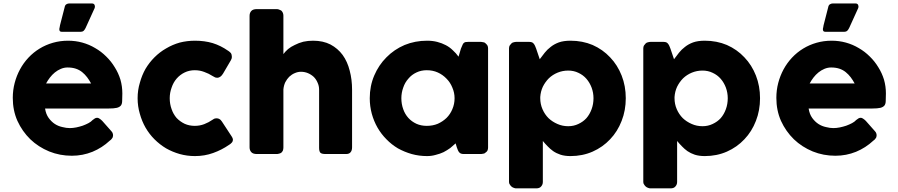

<svg xmlns="http://www.w3.org/2000/svg" viewBox="-20 -876 5105 1092"><path d="M604.5 -76.2Q560.5 -35.2 505.9 -12.7Q450.2 9.8 388.7 9.8Q320.3 9.8 259.8 -14.6Q198.2 -40 152.3 -84Q106.4 -128.9 79.1 -188.5Q52.7 -248 52.7 -319.3Q52.7 -363.3 63.5 -404.3Q74.2 -445.3 93.8 -481.4Q113.3 -517.6 141.6 -547.9Q169.9 -578.1 205.1 -599.6Q240.2 -621.1 281.2 -632.8Q322.3 -644.5 367.2 -644.5Q409.2 -644.5 448.2 -633.8Q487.3 -623 521.5 -602.5Q555.7 -583 584 -554.7Q612.3 -527.3 632.8 -493.2Q653.3 -460.9 665 -422.9Q675.8 -384.8 675.8 -344.7Q675.8 -319.3 674.8 -302.7Q674.8 -286.1 668 -276.4Q660.2 -266.6 644.5 -262.7Q627.9 -258.8 596.7 -258.8Q476.6 -258.8 236.3 -258.8Q241.2 -226.6 256.8 -205.1Q272.5 -183.6 292 -170.9Q311.5 -158.2 335 -153.3Q357.4 -147.5 377 -147.5Q394.5 -147.5 414.1 -151.4Q432.6 -155.3 450.2 -161.1Q468.8 -168 483.4 -175.8Q498 -183.6 506.8 -193.4Q514.6 -199.2 520.5 -203.1Q526.4 -206.1 533.2 -206.1Q539.1 -206.1 545.9 -201.2Q552.7 -197.3 561.5 -188.5Q579.1 -168.9 614.3 -128.9Q620.1 -122.1 621.1 -117.2Q623 -111.3 623 -106.4Q623 -95.7 617.2 -88.9Q612.3 -81.1 604.5 -76.2ZM364.3 -492.2Q344.7 -492.2 326.2 -484.4Q307.6 -476.6 292 -463.9Q276.4 -451.2 263.7 -434.6Q251 -418 242.2 -401.4Q328.1 -401.4 498 -401.4Q487.3 -420.9 475.6 -436.5Q462.9 -453.1 447.3 -465.8Q431.6 -478.5 411.1 -485.4Q390.6 -492.2 364.3 -492.2ZM347.7 -835Q349.6 -846.7 357.4 -851.6Q365.2 -856.4 374 -856.4Q417 -856.4 502.9 -856.4Q510.7 -856.4 514.6 -852.5Q517.6 -849.6 518.6 -845.7Q520.5 -840.8 519.5 -835Q518.6 -829.1 515.6 -824.2Q500 -788.1 466.8 -716.8Q460.9 -705.1 455.1 -700.2Q449.2 -695.3 440.4 -695.3Q403.3 -695.3 330.1 -695.3Q323.2 -695.3 320.3 -699.2Q317.4 -703.1 317.4 -709Q317.4 -714.8 319.3 -720.7Q320.3 -727.5 321.3 -732.4Q330.1 -766.6 347.7 -835Z M1189.5 -195.3Q1196.3 -200.2 1202.1 -202.1Q1209 -203.1 1211.9 -203.1Q1220.7 -203.1 1227.5 -199.2Q1234.4 -196.3 1242.2 -184.6Q1260.7 -156.2 1297.9 -99.6Q1300.8 -95.7 1302.7 -90.8Q1304.7 -85.9 1304.7 -83Q1304.7 -71.3 1297.9 -64.5Q1291 -56.6 1282.2 -51.8Q1241.2 -23.4 1192.4 -5.9Q1143.6 11.7 1088.9 11.7Q1043.9 11.7 1002 0Q960.9 -11.7 924.8 -32.2Q888.7 -53.7 858.4 -84Q829.1 -113.3 807.6 -150.4Q787.1 -186.5 775.4 -228.5Q762.7 -271.5 762.7 -317.4Q762.7 -363.3 775.4 -405.3Q787.1 -448.2 807.6 -484.4Q829.1 -520.5 858.4 -549.8Q888.7 -580.1 924.8 -600.6Q960.9 -622.1 1002 -633.8Q1043.9 -644.5 1088.9 -644.5Q1143.6 -644.5 1189.5 -630.9Q1236.3 -616.2 1276.4 -587.9Q1276.4 -587.9 1275.4 -588.9Q1286.1 -582 1293 -574.2Q1298.8 -565.4 1298.8 -551.8Q1298.8 -543 1293 -533.2Q1278.3 -508.8 1249 -458Q1234.4 -433.6 1214.8 -433.6Q1210 -433.6 1204.1 -435.5Q1197.3 -438.5 1189.5 -443.4Q1167 -458 1141.6 -466.8Q1116.2 -476.6 1087.9 -476.6Q1056.6 -476.6 1030.3 -463.9Q1003.9 -451.2 984.4 -428.7Q965.8 -407.2 956.1 -377.9Q945.3 -348.6 945.3 -317.4Q945.3 -284.2 956.1 -254.9Q965.8 -226.6 984.4 -205.1Q1003.9 -184.6 1030.3 -171.9Q1056.6 -160.2 1087.9 -160.2Q1116.2 -160.2 1141.6 -169.9Q1167 -179.7 1189.5 -195.3Z M1591.8 -568.4Q1601.6 -582 1618.2 -596.7Q1634.8 -610.4 1656.2 -620.1Q1678.7 -631.8 1705.1 -638.7Q1731.4 -644.5 1760.7 -644.5Q1817.4 -644.5 1859.4 -623Q1901.4 -600.6 1928.7 -563.5Q1956.1 -525.4 1968.8 -474.6Q1982.4 -423.8 1982.4 -366.2Q1982.4 -256.8 1982.4 -38.1Q1982.4 -19.5 1973.6 -9.8Q1965.8 0 1948.2 0Q1909.2 0 1832 0Q1810.5 0 1802.7 -6.8Q1794.9 -14.6 1794.9 -35.2Q1794.9 -145.5 1794.9 -366.2Q1794.9 -387.7 1786.1 -406.2Q1778.3 -424.8 1764.6 -438.5Q1750 -452.1 1731.4 -460Q1712.9 -467.8 1691.4 -467.8Q1673.8 -467.8 1656.2 -460Q1639.6 -453.1 1625 -439.5Q1612.3 -426.8 1602.5 -408.2Q1593.8 -389.6 1591.8 -367.2Q1591.8 -256.8 1591.8 -37.1Q1591.8 -28.3 1588.9 -19.5Q1585 -11.7 1579.1 -6.8Q1572.3 -2.9 1566.4 -2Q1560.5 0 1553.7 0Q1515.6 0 1440.4 0Q1418.9 0 1409.2 -10.7Q1399.4 -21.5 1399.4 -38.1Q1399.4 -173.8 1399.4 -445.3Q1399.4 -446.3 1399.4 -449.2Q1399.4 -486.3 1399.4 -597.7Q1399.4 -598.6 1399.4 -600.6Q1399.4 -646.5 1399.4 -786.1Q1399.4 -802.7 1409.2 -813.5Q1418.9 -824.2 1440.4 -824.2Q1477.5 -824.2 1553.7 -824.2Q1564.5 -824.2 1579.1 -816.4Q1585 -811.5 1588.9 -802.7Q1591.8 -794.9 1591.8 -787.1Q1591.8 -713.9 1591.8 -568.4Z M2755.9 -37.1Q2755.9 -28.3 2752.9 -20.5Q2749 -12.7 2742.2 -8.8Q2737.3 -2.9 2729.5 -2Q2721.7 0 2716.8 0Q2683.6 0 2618.2 0Q2607.4 0 2600.6 -2.9Q2594.7 -5.9 2590.8 -10.7Q2586.9 -15.6 2584 -22.5Q2581.1 -30.3 2578.1 -38.1Q2576.2 -45.9 2571.3 -60.5Q2557.6 -47.9 2541 -34.2Q2523.4 -21.5 2502.9 -10.7Q2482.4 -1 2458 4.9Q2434.6 11.7 2409.2 11.7Q2363.3 11.7 2321.3 0Q2280.3 -11.7 2243.2 -32.2Q2207 -53.7 2177.7 -84Q2148.4 -113.3 2127 -150.4Q2106.4 -186.5 2094.7 -228.5Q2083 -271.5 2083 -317.4Q2083 -386.7 2108.4 -446.3Q2133.8 -505.9 2177.7 -549.8Q2221.7 -594.7 2281.2 -620.1Q2340.8 -644.5 2409.2 -644.5Q2440.4 -644.5 2466.8 -637.7Q2493.2 -630.9 2515.6 -619.1Q2538.1 -607.4 2555.7 -589.8Q2574.2 -573.2 2587.9 -553.7Q2592.8 -569.3 2601.6 -599.6Q2607.4 -612.3 2610.4 -620.1Q2613.3 -627.9 2617.2 -630.9Q2621.1 -634.8 2627 -636.7Q2631.8 -637.7 2641.6 -637.7Q2667 -637.7 2716.8 -637.7Q2721.7 -637.7 2729.5 -635.7Q2737.3 -634.8 2742.2 -628.9Q2749 -623 2752.9 -616.2Q2755.9 -609.4 2755.9 -600.6Q2755.9 -413.1 2755.9 -37.1ZM2262.7 -317.4Q2262.7 -284.2 2273.4 -254.9Q2283.2 -226.6 2302.7 -205.1Q2321.3 -184.6 2348.6 -171.9Q2375 -160.2 2407.2 -160.2Q2441.4 -160.2 2469.7 -171.9Q2498 -184.6 2519.5 -205.1Q2541 -226.6 2552.7 -254.9Q2565.4 -284.2 2565.4 -317.4Q2565.4 -348.6 2552.7 -377.9Q2541 -407.2 2519.5 -428.7Q2498 -451.2 2469.7 -463.9Q2441.4 -476.6 2407.2 -476.6Q2375 -476.6 2348.6 -463.9Q2321.3 -451.2 2302.7 -428.7Q2283.2 -407.2 2273.4 -377.9Q2262.7 -348.6 2262.7 -317.4Z M2888.7 -628.9Q2894.5 -634.8 2902.3 -635.7Q2909.2 -637.7 2915 -637.7Q2940.4 -637.7 2991.2 -637.7Q3000 -637.7 3006.8 -634.8Q3012.7 -631.8 3016.6 -626Q3020.5 -621.1 3023.4 -614.3Q3026.4 -607.4 3029.3 -599.6Q3036.1 -579.1 3049.8 -539.1Q3063.5 -556.6 3078.1 -576.2Q3092.8 -594.7 3112.3 -609.4Q3131.8 -625 3158.2 -634.8Q3185.5 -644.5 3224.6 -644.5Q3293 -644.5 3350.6 -620.1Q3408.2 -594.7 3450.2 -549.8Q3492.2 -505.9 3515.6 -446.3Q3539.1 -386.7 3539.1 -317.4Q3539.1 -248 3515.6 -188.5Q3492.2 -127.9 3450.2 -84Q3408.2 -39.1 3350.6 -13.7Q3293 11.7 3224.6 11.7Q3192.4 11.7 3168 3.9Q3144.5 -3.9 3126 -16.6Q3108.4 -29.3 3094.7 -43.9Q3080.1 -58.6 3067.4 -74.2Q3067.4 3.9 3067.4 159.2Q3067.4 173.8 3057.6 184.6Q3048.8 195.3 3030.3 195.3Q2992.2 195.3 2915 195.3Q2909.2 195.3 2902.3 192.4Q2895.5 190.4 2889.6 185.5Q2883.8 180.7 2879.9 173.8Q2875 168 2875 159.2Q2875 -93.8 2875 -600.6Q2875 -610.4 2878.9 -617.2Q2882.8 -623 2888.7 -628.9ZM3355.5 -317.4Q3355.5 -348.6 3344.7 -377.9Q3334 -406.2 3315.4 -427.7Q3296.9 -449.2 3269.5 -461.9Q3243.2 -474.6 3211.9 -474.6Q3179.7 -474.6 3151.4 -462.9Q3123 -451.2 3101.6 -430.7Q3081.1 -410.2 3067.4 -382.8Q3054.7 -355.5 3052.7 -324.2Q3052.7 -322.3 3052.7 -317.4Q3052.7 -284.2 3065.4 -254.9Q3078.1 -225.6 3099.6 -204.1Q3121.1 -183.6 3150.4 -170.9Q3178.7 -158.2 3211.9 -158.2Q3243.2 -158.2 3269.5 -170.9Q3296.9 -183.6 3315.4 -204.1Q3334 -225.6 3344.7 -254.9Q3355.5 -284.2 3355.5 -317.4Z M3652.3 -628.9Q3658.2 -634.8 3666 -635.7Q3672.9 -637.7 3678.7 -637.7Q3704.1 -637.7 3754.9 -637.7Q3763.7 -637.7 3770.5 -634.8Q3776.4 -631.8 3780.3 -626Q3784.2 -621.1 3787.1 -614.3Q3790 -607.4 3793 -599.6Q3799.8 -579.1 3813.5 -539.1Q3827.1 -556.6 3841.8 -576.2Q3856.4 -594.7 3876 -609.4Q3895.5 -625 3921.9 -634.8Q3949.2 -644.5 3988.3 -644.5Q4056.6 -644.5 4114.3 -620.1Q4171.9 -594.7 4213.9 -549.8Q4255.9 -505.9 4279.3 -446.3Q4302.7 -386.7 4302.7 -317.4Q4302.7 -248 4279.3 -188.5Q4255.9 -127.9 4213.9 -84Q4171.9 -39.1 4114.3 -13.7Q4056.6 11.7 3988.3 11.7Q3956.1 11.7 3931.6 3.9Q3908.2 -3.9 3889.6 -16.6Q3872.1 -29.3 3858.4 -43.9Q3843.8 -58.6 3831.1 -74.2Q3831.1 3.9 3831.1 159.2Q3831.1 173.8 3821.3 184.6Q3812.5 195.3 3793.9 195.3Q3755.9 195.3 3678.7 195.3Q3672.9 195.3 3666 192.4Q3659.2 190.4 3653.3 185.5Q3647.5 180.7 3643.6 173.8Q3638.7 168 3638.7 159.2Q3638.7 -93.8 3638.7 -600.6Q3638.7 -610.4 3642.6 -617.2Q3646.5 -623 3652.3 -628.9ZM4119.1 -317.4Q4119.1 -348.6 4108.4 -377.9Q4097.7 -406.2 4079.1 -427.7Q4060.5 -449.2 4033.2 -461.9Q4006.8 -474.6 3975.6 -474.6Q3943.4 -474.6 3915 -462.9Q3886.7 -451.2 3865.2 -430.7Q3844.7 -410.2 3831.1 -382.8Q3818.4 -355.5 3816.4 -324.2Q3816.4 -322.3 3816.4 -317.4Q3816.4 -284.2 3829.1 -254.9Q3841.8 -225.6 3863.3 -204.1Q3884.8 -183.6 3914.1 -170.9Q3942.4 -158.2 3975.6 -158.2Q4006.8 -158.2 4033.2 -170.9Q4060.5 -183.6 4079.1 -204.1Q4097.7 -225.6 4108.4 -254.9Q4119.1 -284.2 4119.1 -317.4Z M4947.3 -76.2Q4903.3 -35.2 4848.6 -12.7Q4793 9.8 4731.4 9.8Q4663.1 9.8 4602.5 -14.6Q4541 -40 4495.1 -84Q4449.2 -128.9 4421.9 -188.5Q4395.5 -248 4395.5 -319.3Q4395.5 -363.3 4406.2 -404.3Q4417 -445.3 4436.5 -481.4Q4456.1 -517.6 4484.4 -547.9Q4512.7 -578.1 4547.9 -599.6Q4583 -621.1 4624 -632.8Q4665 -644.5 4710 -644.5Q4752 -644.5 4791 -633.8Q4830.1 -623 4864.3 -602.5Q4898.4 -583 4926.8 -554.7Q4955.1 -527.3 4975.6 -493.2Q4996.1 -460.9 5007.8 -422.9Q5018.6 -384.8 5018.6 -344.7Q5018.6 -319.3 5017.6 -302.7Q5017.6 -286.1 5010.7 -276.4Q5002.9 -266.6 4987.3 -262.7Q4970.7 -258.8 4939.5 -258.8Q4819.3 -258.8 4579.1 -258.8Q4584 -226.6 4599.6 -205.1Q4615.2 -183.6 4634.8 -170.9Q4654.3 -158.2 4677.7 -153.3Q4700.2 -147.5 4719.7 -147.5Q4737.3 -147.5 4756.8 -151.4Q4775.4 -155.3 4793 -161.1Q4811.5 -168 4826.2 -175.8Q4840.8 -183.6 4849.6 -193.4Q4857.4 -199.2 4863.3 -203.1Q4869.1 -206.1 4876 -206.1Q4881.8 -206.1 4888.7 -201.2Q4895.5 -197.3 4904.3 -188.5Q4921.9 -168.9 4957 -128.9Q4962.9 -122.1 4963.9 -117.2Q4965.8 -111.3 4965.8 -106.4Q4965.8 -95.7 4960 -88.9Q4955.1 -81.1 4947.3 -76.2ZM4707 -492.2Q4687.5 -492.2 4668.9 -484.4Q4650.4 -476.6 4634.8 -463.9Q4619.1 -451.2 4606.4 -434.6Q4593.8 -418 4585 -401.4Q4670.9 -401.4 4840.8 -401.4Q4830.1 -420.9 4818.4 -436.5Q4805.7 -453.1 4790 -465.8Q4774.4 -478.5 4753.9 -485.4Q4733.4 -492.2 4707 -492.2ZM4690.4 -835Q4692.4 -846.7 4700.2 -851.6Q4708 -856.4 4716.8 -856.4Q4759.8 -856.4 4845.7 -856.4Q4853.5 -856.4 4857.4 -852.5Q4860.4 -849.6 4861.3 -845.7Q4863.3 -840.8 4862.3 -835Q4861.3 -829.1 4858.4 -824.2Q4842.8 -788.1 4809.6 -716.8Q4803.7 -705.1 4797.9 -700.2Q4792 -695.3 4783.2 -695.3Q4746.1 -695.3 4672.9 -695.3Q4666 -695.3 4663.1 -699.2Q4660.2 -703.1 4660.2 -709Q4660.2 -714.8 4662.1 -720.7Q4663.1 -727.5 4664.1 -732.4Q4672.9 -766.6 4690.4 -835Z"/></svg>

Font: Cocogoose
Style: Regular
Weight: 400
Designer: Cosimo Lorenzo Pancini
Version: Version 1.000